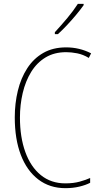

<svg xmlns="http://www.w3.org/2000/svg" viewBox="-20 -971 521 1001"><path d="M325 -699Q263 -699 217.5 -671.5Q172 -644 142.5 -596Q113 -548 98.5 -486.5Q84 -425 84 -358Q84 -256 112 -178.5Q140 -101 193 -58Q246 -15 321 -15Q363 -15 395.5 -24Q428 -33 450 -43V-18Q427 -6 393.5 2Q360 10 321 10Q239 10 179.5 -35.5Q120 -81 88.5 -163.5Q57 -246 57 -359Q57 -432 73 -498Q89 -564 122 -615Q155 -666 205.5 -695Q256 -724 325 -724Q394 -724 455 -693L443 -669Q413 -687 382.5 -693Q352 -699 325 -699ZM416 -944Q399 -920 376 -892.5Q353 -865 328.5 -839Q304 -813 282 -793H266V-803Q300 -840 331 -877Q362 -914 386 -951H416Z"/></svg>

Font: Noto Sans Bengali Condensed Thin
Style: Regular
Weight: 100
Width: 3
Designer: Joana Ranito - Universal Thirst; Jelle Bosma - Monotype Design Team
Foundry: Universal Thirst ehf.
Version: Version 3.000; ttfautohint (v1.8.4.7-5d5b)